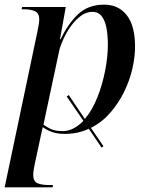

<svg xmlns="http://www.w3.org/2000/svg" viewBox="-28 -566 628 826"><path d="M409 69 354 -12Q331 -1 305 4.5Q279 10 250 10Q220 10 197.5 2.5Q175 -5 156 -19Q152 -4 150 7Q148 18 144 35L123 133Q121 140 118 158Q115 176 115 186Q115 215 134 222.5Q153 230 181 230H200L198 240H-8L133 -430Q141 -469 141 -481Q141 -509 123 -517.5Q105 -526 76 -526H65L67 -536H255L230 -397H233Q262 -460 306 -503Q350 -546 420 -546Q482 -546 517.5 -500.5Q553 -455 553 -365Q553 -321 541.5 -270.5Q530 -220 506 -171Q482 -122 446.5 -81Q411 -40 363 -16L417 63ZM241 -2Q267 -2 289 -14Q311 -26 331 -46L259 -151L268 -157L337 -54Q369 -92 391 -147.5Q413 -203 424.5 -263Q436 -323 436 -373Q436 -411 430.5 -443Q425 -475 410.5 -495Q396 -515 369 -515Q343 -515 319.5 -497.5Q296 -480 277 -453.5Q258 -427 245 -398.5Q232 -370 227 -349L159 -30Q170 -21 189.5 -11.5Q209 -2 241 -2Z"/></svg>

Font: Noto Serif Display Medium
Style: Italic
Weight: 500
Italic angle: -12°
Designer: Monotype Design Team
Foundry: Monotype Imaging Inc.
Version: Version 2.009